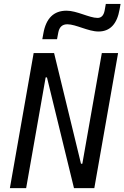

<svg xmlns="http://www.w3.org/2000/svg" viewBox="-20 -966 639 986"><path d="M359.9 0H464.4L586.4 -693.4H502.9L402.8 -125H396L257.8 -693.4H152.8L30.8 0H114.3L214.4 -568.4H221.2ZM197.3 -764.6H272.9L279.3 -798.8C284.7 -827.1 299.8 -841.3 325.7 -841.3C369.6 -841.3 433.1 -804.2 485.8 -804.2C544.4 -804.2 581.1 -841.8 594.2 -918L599.1 -945.8H523.4L517.6 -913.1C512.7 -886.7 500.5 -874 481 -874C438.5 -874 375 -911.1 321.8 -911.1C255.9 -911.1 216.3 -872.1 202.6 -793.9Z"/></svg>

Font: Cascadia Code PL SemiLight
Style: Italic
Weight: 350
Italic angle: -10°
Monospace: yes
Designer: Aaron Bell
Foundry: Saja Typeworks
Version: Version 2404.023